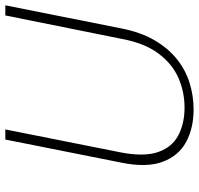

<svg xmlns="http://www.w3.org/2000/svg" viewBox="-33 -707 747 721"><g transform="rotate(-90 340.5 -346.5)"><path d="M177 -700H215L128 -263Q112 -177 130.5 -125Q149 -73 193.5 -50Q238 -27 297 -27Q356 -27 408.5 -50Q461 -73 500 -125Q539 -177 555 -263L643 -700H681L594 -263Q580 -192 550.5 -141Q521 -90 480.5 -57Q440 -24 391 -8.5Q342 7 290 7Q220 7 168 -21Q116 -49 93.5 -109Q71 -169 90 -263Z"/></g></svg>

Font: Albert Sans ExtraLight
Style: Italic
Weight: 250
Italic angle: -11.25°
Designer: Andreas Rasmussen
Foundry: a.Foundry
Version: Version 1.025